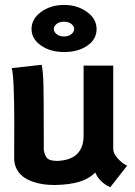

<svg xmlns="http://www.w3.org/2000/svg" viewBox="-20 -766 558 794"><path d="M274.9 -667.2Q263.2 -676.3 244.6 -676.3Q226.1 -676.3 214.4 -667.2Q202.6 -658.2 202.6 -646Q202.6 -633.8 214.6 -624.5Q226.6 -615.2 244.6 -615.2Q262.7 -615.2 274.7 -624.5Q286.6 -633.8 286.6 -646Q286.6 -658.2 274.9 -667.2ZM110.4 -646Q110.4 -688 150.1 -716.8Q189.9 -745.6 245.1 -745.6Q299.8 -745.6 339.6 -716.8Q379.4 -688 379.4 -646Q379.4 -604 341.6 -577.4Q303.7 -550.8 245.1 -550.8Q188.5 -550.8 149.4 -577.9Q110.4 -605 110.4 -646ZM436 8.3Q391.1 -12.2 374 -52.7Q347.7 -25.9 306.9 -13.9Q266.1 -2 208 -1H203.6Q180.2 -1 158 -4.2Q135.7 -7.3 113.5 -15.4Q91.3 -23.4 75.2 -35.6Q59.1 -47.9 48.8 -67.4Q38.6 -86.9 38.6 -111.8Q38.6 -130.9 38.8 -176.3Q39.1 -221.7 39.1 -246.1Q39.1 -452.1 28.3 -484.4L152.3 -498Q155.3 -484.9 157.2 -463.1Q159.2 -441.4 159.9 -404.1Q160.6 -366.7 160.6 -335.7Q160.6 -304.7 160.9 -244.4Q161.1 -184.1 161.1 -145.5Q165.5 -119.6 176.8 -110.1Q188 -100.6 217.8 -100.6Q272.5 -103 299.1 -129.6Q325.7 -156.2 325.7 -204.1V-494.6H448.2V-149.4Q448.7 -131.3 467.3 -110.4Q485.8 -89.4 505.9 -81.1Z"/></svg>

Font: Fantasque Sans Mono
Style: Bold
Weight: 700
Monospace: yes
Designer: Jany Belluz
Version: Version 1.8.0 ; ttfautohint (v1.8.2)